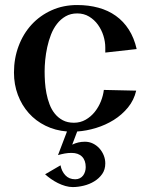

<svg xmlns="http://www.w3.org/2000/svg" viewBox="-20 -509 599 771"><path d="M272 242.2Q257.8 242.2 242.4 237.8Q227.1 233.4 212.4 226.1Q197.8 218.8 184.6 209.5Q171.4 200.2 161.1 190.9L223.1 154.8Q227.1 178.2 242.2 194.6Q257.3 210.9 282.2 210.9Q292.5 210.9 300.5 206.8Q308.6 202.6 313.7 195.8Q318.8 189 321.5 180.2Q324.2 171.4 324.2 162.1Q324.2 134.8 309.3 119.9Q294.4 105 267.1 105Q253.4 105 240 107.4Q226.6 109.9 212.9 113.8L249 19Q201.7 15.1 162.6 -4.2Q123.5 -23.4 95.5 -54.9Q67.4 -86.4 51.8 -127.9Q36.1 -169.4 36.1 -217.8Q36.1 -274.4 54.7 -324Q73.2 -373.5 106.9 -410.2Q140.6 -446.8 187.3 -467.8Q233.9 -488.8 290 -488.8Q335.9 -488.8 375.2 -478Q414.6 -467.3 445.3 -445.3Q476.1 -423.3 497.3 -390.1Q518.6 -356.9 528.8 -312L402.8 -297.9V-317.9Q402.8 -341.3 395.3 -365.5Q387.7 -389.6 373.3 -409.7Q358.9 -429.7 337.9 -442.4Q316.9 -455.1 290 -455.1Q263.7 -455.1 243.7 -443.6Q223.6 -432.1 209 -413.3Q194.3 -394.5 184.8 -370.1Q175.3 -345.7 169.7 -319.8Q164.1 -293.9 161.6 -268.6Q159.2 -243.2 159.2 -222.2Q159.2 -202.6 160.6 -179.9Q162.1 -157.2 166.5 -134.3Q170.9 -111.3 179 -90.1Q187 -68.8 200.2 -52.5Q213.4 -36.1 232.2 -26.1Q251 -16.1 276.9 -16.1Q302.7 -16.1 324 -28.3Q345.2 -40.5 360.6 -59.8Q376 -79.1 385.3 -102.5Q394.5 -126 397 -147.9L526.9 -145Q518.1 -106.9 493.9 -77.4Q469.7 -47.9 436.8 -27.3Q403.8 -6.8 365.5 4.9Q327.1 16.6 290 19L270 71.8Q293.9 60.1 320.8 60.1Q338.4 60.1 353.3 67.4Q368.2 74.7 379.2 86.9Q390.1 99.1 396.5 114.7Q402.8 130.4 402.8 147Q402.8 171.9 390.4 189.7Q377.9 207.5 358.6 219.2Q339.4 231 316.2 236.6Q293 242.2 272 242.2Z"/></svg>

Font: Original Surfer
Style: Regular
Weight: 400
Designer: Astigmatic (AOETI)
Foundry: Astigmatic (AOETI)
Version: Version 1.001